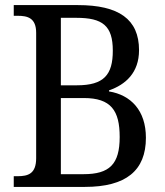

<svg xmlns="http://www.w3.org/2000/svg" viewBox="-20 -734 648 754"><path d="M34 0H313C475 0 553 -64 553 -193C553 -300 494 -361 408 -375V-379C474 -402 526 -449 526 -537C526 -659 446 -714 286 -714H34V-672H49C88 -672 122 -664 122 -605V-113C122 -52 91 -42 49 -42H34ZM282 -399H219V-664H280C383 -664 423 -633 423 -535C423 -440 388 -399 282 -399ZM308 -50H219V-349H309C416 -349 450 -300 450 -196C450 -89 410 -50 308 -50Z"/></svg>

Font: Noto Serif Georgian SemiCondensed
Style: Regular
Weight: 400
Width: 4
Designer: Monotype Design Team, Akaki Razmadze
Foundry: Google LLC
Version: Version 2.003